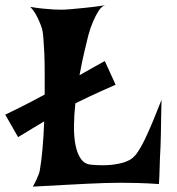

<svg xmlns="http://www.w3.org/2000/svg" viewBox="-95 -734 672 727"><path d="M-75.2 -299.8Q-18.6 -327.1 21 -347.7Q60.5 -368.2 74.2 -376Q74.2 -418.9 74.2 -459Q74.2 -499 72.8 -532.2Q71.3 -565.4 69.3 -589.4Q67.4 -613.3 64.5 -624Q59.6 -639.6 52.7 -655.3Q46.9 -668.9 38.6 -683.1Q30.3 -697.3 19.5 -708Q47.9 -703.1 69.8 -701.2Q91.8 -699.2 106.4 -698.2Q124 -697.3 136.7 -697.3Q149.4 -697.3 172.9 -699.2Q192.4 -701.2 224.1 -704.1Q255.9 -707 302.7 -713.9Q289.1 -710 277.8 -691.9Q266.6 -673.8 257.8 -653.3Q247.1 -628.9 239.3 -599.6Q233.4 -576.2 224.1 -536.6Q214.8 -497.1 206.1 -449.2Q226.6 -460.9 250 -474.1Q273.4 -487.3 301.8 -502.9L342.8 -413.1Q282.2 -386.7 246.1 -369.6Q210 -352.5 190.4 -342.8Q185.5 -298.8 185.1 -257.8Q184.6 -216.8 190.9 -184.6Q197.3 -152.3 211.4 -132.3Q225.6 -112.3 250 -110.4Q295.9 -106.4 326.7 -109.9Q357.4 -113.3 377 -120.1Q396.5 -127 407.2 -136.2Q418 -145.5 423.8 -154.3Q439.5 -176.8 456.1 -211.9Q472.7 -247.1 485.8 -279.3Q499 -311.5 507.8 -334Q516.6 -356.4 516.6 -355.5Q516.6 -353.5 516.1 -333.5Q515.6 -313.5 515.1 -285.6Q514.6 -257.8 514.2 -227.5Q513.7 -197.3 512.7 -175.8Q511.7 -158.2 510.7 -136.7Q509.8 -118.2 509.3 -92.8Q508.8 -67.4 506.8 -37.1Q465.8 -40 428.7 -41Q391.6 -42 363.3 -42Q330.1 -42 301.8 -41Q271.5 -40 231.4 -38.1Q197.3 -36.1 146.5 -33.7Q95.7 -31.2 29.3 -27.3Q37.1 -41 42.5 -52.7Q47.9 -64.5 50.8 -72.3Q54.7 -82 55.7 -88.9Q61.5 -121.1 65.9 -169.9Q70.3 -218.8 72.3 -274.4Q52.7 -262.7 28.3 -248Q3.9 -233.4 -26.4 -214.8Z"/></svg>

Font: Irish Grover
Style: Regular
Weight: 400
Designer: Squid
Foundry: Font Diner, Inc DBA Sideshow
Version: Version 1.000